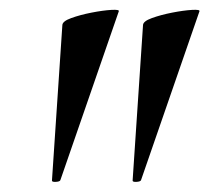

<svg xmlns="http://www.w3.org/2000/svg" viewBox="-20 -660 423 388"><path d="M85 -295 106 -609Q106 -617 124 -623.5Q142 -630 165 -634.5Q188 -639 205 -640Q222 -641 220 -637L102 -296Q101 -293 93 -292.5Q85 -292 85 -295ZM248 -295 269 -609Q269 -617 287 -623.5Q305 -630 328 -634.5Q351 -639 368 -640Q385 -641 383 -637L265 -296Q264 -293 256 -292.5Q248 -292 248 -295Z"/></svg>

Font: Cormorant Light
Style: Italic
Weight: 300
Italic angle: -10°
Designer: Christian Thalmann (Catharsis Fonts)
Foundry: Catharsis Fonts
Version: Version 4.000